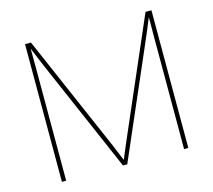

<svg xmlns="http://www.w3.org/2000/svg" viewBox="-104 -854 1088 980"><g transform="rotate(-15 440.5 -364.0)"><path d="M106.4 0V-727.5H137.7L389.2 -148.4Q396.5 -131.8 403.6 -115Q410.6 -98.1 417.7 -81.1Q424.8 -64 431.9 -46.9Q439 -29.8 446.3 -12.7H434.6Q441.9 -29.8 449 -46.9Q456.1 -64 463.4 -81.1Q470.7 -98.1 477.8 -115Q484.9 -131.8 492.2 -148.4L743.2 -727.5H774.4V0H752V-554.7Q752 -574.2 752 -594.2Q752 -614.3 752.2 -634.5Q752.4 -654.8 752.4 -674.6Q752.4 -694.3 752.4 -713.9H759.3Q751 -693.8 742.7 -673.6Q734.4 -653.3 726.1 -633.5Q717.8 -613.8 709.2 -594Q700.7 -574.2 692.4 -554.7L451.7 0H429.2L188.5 -554.7Q180.2 -574.2 171.6 -594Q163.1 -613.8 154.8 -633.5Q146.5 -653.3 138.2 -673.6Q129.9 -693.8 121.6 -713.9H128.4Q128.4 -694.3 128.4 -674.6Q128.4 -654.8 128.7 -634.5Q128.9 -614.3 128.9 -594.2Q128.9 -574.2 128.9 -554.7V0Z"/></g></svg>

Font: Inter 18pt Thin
Style: Regular
Weight: 250
Designer: Rasmus Andersson
Foundry: rsms
Version: Version 4.001;git-66647c0bb